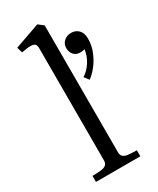

<svg xmlns="http://www.w3.org/2000/svg" viewBox="-195 -820 724 880"><g transform="rotate(-30 167.0 -380.0)"><path d="M118.6 -67.6V-660.5Q118.6 -675.6 112.5 -682.3Q106.4 -689 90.1 -689.4Q73.9 -689.9 41.2 -683.6L32.5 -712.9L165.6 -760L192.8 -738.8V-67.6Q192.8 -52.9 200.2 -45.2Q207.6 -37.6 223.2 -34.8Q238.9 -32 272.4 -32V0H37.5V-32Q71.4 -32 87.3 -34.8Q103.2 -37.6 110.9 -45.2Q118.6 -52.9 118.6 -67.6ZM295.9 -553.8Q294.8 -552.6 287.6 -551.1Q280.4 -549.5 273.1 -549.5Q251.4 -549.5 238.8 -563.1Q226.2 -576.8 226.2 -599.2Q226.2 -621.2 241.7 -635Q257.1 -648.8 280 -648.8Q303.4 -648.8 318.9 -633.1Q334.5 -617.4 334.5 -587.1Q334.5 -549.9 320.1 -516.1Q305.8 -482.2 285.4 -457.4Q265.1 -432.6 246.6 -420L228.1 -444.5Q255.5 -461.5 274.4 -492.1Q293.2 -522.6 295.9 -553.8Z"/></g></svg>

Font: Didactic
Style: Regular
Weight: 400
Designer: Tyler Finck
Foundry: Etcetera Type Co
Version: Version 3.007;FEAKit 1.0